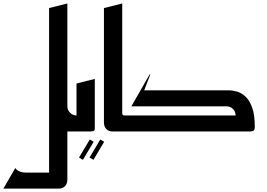

<svg xmlns="http://www.w3.org/2000/svg" viewBox="-193 -767 1560 1120"><path d="M-173.3 333.3H149.3Q172 333.3 186 319.3Q200 305.3 200 280V-746.7L93.3 -720V240H-40Q-60 240 -76.7 234Q-93.3 228 -104 213.3ZM146.7 0H253.3V-93.3Q232 -93.3 216 -109.3Q200 -125.3 200 -146.7H146.7Z M290.7 165.3 353.3 60 330.7 46.7 268 152ZM352 165.3 414.7 60 392 46.7 329.3 152Z M226.7 0H332Q338.7 0 349.3 -2Q360 -4 360 -14.7V-306.7L253.3 -280V-93.3H226.7Z M520 -106.7V-746.7L413.3 -720V-53.3Q413.3 -28 427.3 -14Q441.3 0 464 0H573.3V-93.3H533.3Q520 -93.3 520 -106.7Z M546.7 0H1265.3Q1272 0 1282.7 -3.3Q1293.3 -6.7 1293.3 -28Q1293.3 -97.3 1278 -139.3Q1262.7 -181.3 1239.3 -203.3Q1216 -225.3 1190 -232.7Q1164 -240 1141.3 -240H648L684 -333.3H680L573.3 -146.7H1128Q1150.7 -146.7 1166 -131.3Q1181.3 -116 1181.3 -93.3H546.7Z"/></svg>

Font: Qahiri
Style: Regular
Weight: 400
Designer: Khaled Hosny
Foundry: Alif Type
Version: Version 3.00